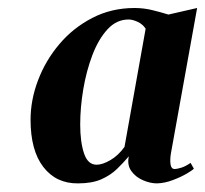

<svg xmlns="http://www.w3.org/2000/svg" viewBox="-20 -814 500 468"><path d="M396.5 -439.5Q394 -423.5 395.8 -412.8Q397.5 -402 406 -402Q411 -402 421.8 -405.2Q432.5 -408.5 444.5 -417L452.5 -403Q450 -399.5 435.5 -391Q421 -382.5 401.2 -375Q381.5 -367.5 362.5 -367Q346 -367 328.2 -374.8Q310.5 -382.5 300 -397.2Q289.5 -412 294 -433Q281 -417.5 265.2 -402.2Q249.5 -387 227 -377Q204.5 -367 170 -367Q117 -366.5 85.8 -406.8Q54.5 -447 54.5 -522Q54.5 -570.5 72.8 -618.5Q91 -666.5 124.5 -706.2Q158 -746 204.8 -770.2Q251.5 -794.5 308 -794.5Q330.5 -794.5 351.8 -789.2Q373 -784 390.5 -778.5L460.5 -794.5ZM335 -744Q328 -755 315.5 -760.8Q303 -766.5 293.5 -766.5Q264 -766.5 242 -742.5Q220 -718.5 205.2 -679.8Q190.5 -641 183 -596.5Q175.5 -552 175.5 -510.5Q175.5 -468 184.8 -440.2Q194 -412.5 215.5 -412.5Q230 -412.5 249.2 -423.8Q268.5 -435 283.5 -456Z"/></svg>

Font: Merriweather 120pt ExtraBold
Style: Italic
Weight: 800
Italic angle: -7.8°
Version: Version 2.101